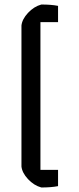

<svg xmlns="http://www.w3.org/2000/svg" viewBox="-20 -733 349 850"><path d="M75 4V-620Q78 -648 104 -676Q130 -704 163 -713Q207 -713 237 -707V-635H159V19H237V91Q207 97 163 97Q130 88 104 60Q78 32 75 4Z"/></svg>

Font: Athiti Medium
Style: Regular
Weight: 500
Designer: CadsonDemak Team
Foundry: CadsonDemak
Version: Version 1.033